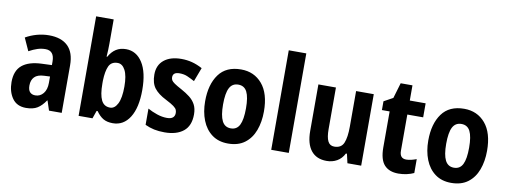

<svg xmlns="http://www.w3.org/2000/svg" viewBox="-62 -1097 3808 1444"><g transform="rotate(10 1842.0 -375.0)"><path d="M252 -558Q346 -558 396 -509.5Q446 -461 446 -363V0H349L325 -73H322Q294 -31 261 -10.5Q228 10 174 10Q104 10 69 -40Q34 -90 34 -163Q34 -250 84.5 -292Q135 -334 233 -338L311 -341V-368Q311 -451 243 -451Q212 -451 182.5 -441.5Q153 -432 118 -413L74 -510Q114 -533 159.5 -545.5Q205 -558 252 -558ZM268 -252Q217 -250 194 -226Q171 -202 171 -161Q171 -126 186 -110.5Q201 -95 227 -95Q264 -95 288 -124.5Q312 -154 312 -205V-254Z M709 -574Q709 -554 708 -526.5Q707 -499 705 -475H710Q732 -515 764 -535.5Q796 -556 840 -556Q919 -556 966 -483Q1013 -410 1013 -274Q1013 -139 966 -64.5Q919 10 837 10Q793 10 764 -7Q735 -24 710 -60H702L681 0H575V-760H709ZM796 -443Q747 -443 729 -403.5Q711 -364 709 -292V-270Q709 -186 729.5 -144Q750 -102 797 -102Q832 -102 854 -145.5Q876 -189 876 -276Q876 -359 854 -401Q832 -443 796 -443Z M1428 -161Q1428 -74 1376 -32Q1324 10 1232 10Q1188 10 1152.5 2.5Q1117 -5 1083 -21V-145Q1115 -127 1154.5 -113.5Q1194 -100 1231 -100Q1262 -100 1276.5 -112.5Q1291 -125 1291 -148Q1291 -160 1286.5 -171.5Q1282 -183 1263.5 -197Q1245 -211 1202 -233Q1140 -264 1111 -302Q1082 -340 1082 -405Q1082 -477 1130.5 -516.5Q1179 -556 1263 -556Q1305 -556 1344 -546Q1383 -536 1424 -514L1384 -408Q1354 -424 1328 -435.5Q1302 -447 1267 -447Q1217 -447 1217 -408Q1217 -396 1222.5 -386Q1228 -376 1246 -363.5Q1264 -351 1303 -330Q1338 -311 1366.5 -289Q1395 -267 1411.5 -236.5Q1428 -206 1428 -161Z M1942 -274Q1942 -194 1918 -129.5Q1894 -65 1844 -27.5Q1794 10 1717 10Q1644 10 1594 -27Q1544 -64 1518.5 -128.5Q1493 -193 1493 -274Q1493 -402 1549 -479Q1605 -556 1719 -556Q1819 -556 1880.5 -483.5Q1942 -411 1942 -274ZM1630 -273Q1630 -189 1651 -147.5Q1672 -106 1718 -106Q1764 -106 1784.5 -147Q1805 -188 1805 -274Q1805 -359 1784.5 -399.5Q1764 -440 1718 -440Q1672 -440 1651 -400Q1630 -360 1630 -273Z M2180 0H2046V-760H2180Z M2733 -546V0H2628L2612 -70H2604Q2584 -30 2549 -10Q2514 10 2470 10Q2392 10 2351 -41.5Q2310 -93 2310 -191V-546H2444V-228Q2444 -167 2459 -136.5Q2474 -106 2508 -106Q2562 -106 2580 -149.5Q2598 -193 2598 -274V-546Z M3058 -104Q3076 -104 3095 -108.5Q3114 -113 3136 -121V-15Q3113 -4 3082 3Q3051 10 3018 10Q2947 10 2910 -31Q2873 -72 2873 -165V-439H2814V-506L2883 -544L2918 -662H3008V-546H3129V-439H3008V-162Q3008 -104 3058 -104Z M3646 -274Q3646 -194 3622 -129.5Q3598 -65 3548 -27.5Q3498 10 3421 10Q3348 10 3298 -27Q3248 -64 3222.5 -128.5Q3197 -193 3197 -274Q3197 -402 3253 -479Q3309 -556 3423 -556Q3523 -556 3584.5 -483.5Q3646 -411 3646 -274ZM3334 -273Q3334 -189 3355 -147.5Q3376 -106 3422 -106Q3468 -106 3488.5 -147Q3509 -188 3509 -274Q3509 -359 3488.5 -399.5Q3468 -440 3422 -440Q3376 -440 3355 -400Q3334 -360 3334 -273Z"/></g></svg>

Font: Noto Sans Sinhala UI Condensed
Style: Bold
Weight: 700
Width: 3
Designer: Jelle Bosma - Monotype Design Team
Foundry: Monotype Imaging Inc.
Version: Version 2.006; ttfautohint (v1.8.4.7-5d5b)